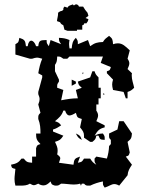

<svg xmlns="http://www.w3.org/2000/svg" viewBox="-20 -846 660 873"><path d="M244 -788V-783C244 -772 240 -762 239 -750L253 -745C258 -736 259 -736 268 -731L273 -711L287 -706H330V-711H354V-731C362 -734 360 -732 363 -740H373C379 -748 380 -749 382 -759L369 -764L382 -774L378 -788C370 -797 364 -805 358 -816H339C336 -822 338 -821 330 -826C321 -826 323 -826 316 -821L311 -826C300 -821 292 -822 287 -811L273 -816C268 -809 268 -811 268 -802C258 -790 263 -803 244 -788ZM325 -106 334 -97ZM268 -134 276 -125ZM552 -153 560 -144ZM484 -286 494 -276ZM286 -276 296 -267ZM325 -239C334 -222 335 -219 352 -210C345 -229 344 -230 325 -239ZM276 -163 286 -153ZM314 -352 325 -343ZM476 -683C462 -672 457 -670 448 -655C422 -654 411 -651 390 -636L380 -664L334 -645C334 -662 334 -660 325 -674C310 -659 308 -648 306 -626H296C295 -634 294 -640 294 -646C294 -652 295 -657 296 -664C277 -672 267 -673 248 -674C248 -657 249 -659 258 -645L210 -664L202 -636C193 -650 192 -647 192 -664C164 -663 157 -664 154 -636H144C139 -652 130 -661 122 -661C115 -661 108 -653 106 -636H98C95 -662 92 -666 68 -674C64 -655 66 -654 50 -645V-598L116 -579H126C136 -582 142 -584 148 -584C155 -584 160 -582 172 -579C163 -558 158 -537 154 -513L172 -503V-494L154 -428V-418C159 -406 160 -401 160 -395C160 -389 159 -383 154 -371L164 -333C155 -324 154 -322 154 -311V-305C163 -282 164 -264 164 -239H144C144 -215 147 -208 164 -191C149 -186 149 -187 144 -172V-134H126V-106C104 -108 101 -109 88 -125H78C64 -106 54 -102 30 -97C34 -81 34 -82 50 -78C49 -61 46 -47 46 -32C46 -23 47 -13 50 -2H74C89 -2 104 -3 116 -11C125 -6 129 -4 134 -4C139 -4 144 -6 154 -11C162 -5 171 -3 178 -3C189 -3 198 -9 210 -21C215 -6 215 -7 230 -2C247 -2 244 -2 258 -11C278 -11 298 -7 316 -7C325 -7 335 -8 344 -11C351 2 345 2 352 -11H362C370 -2 373 -2 384 -2H390C409 -11 427 -17 448 -21C448 -4 447 -7 456 7C476 1 486 -9 500 -9C506 -9 513 -7 522 -2L560 -49C562 -70 569 -80 580 -97L552 -134C567 -139 565 -138 570 -153L560 -201C576 -214 578 -217 580 -239L542 -295H522L514 -257L476 -239V-232C476 -221 475 -218 484 -210V-191L476 -182C475 -161 472 -144 466 -125L418 -134L410 -125C410 -108 409 -111 418 -97C403 -106 399 -111 390 -125H362C352 -109 352 -110 334 -106L344 -134C320 -126 317 -123 314 -97L248 -106C251 -116 254 -122 254 -126C254 -132 251 -135 240 -144C242 -152 242 -158 242 -163C242 -175 238 -184 230 -201C252 -208 255 -210 268 -229L221 -248V-257C237 -262 244 -267 258 -276C248 -289 246 -289 230 -295C248 -310 261 -321 268 -343H276C281 -327 288 -321 296 -321C303 -321 314 -326 325 -333C332 -311 330 -312 352 -305L344 -267C357 -251 362 -244 362 -228V-220L390 -201H400C414 -213 414 -212 418 -229H428C436 -210 435 -212 456 -210C456 -227 457 -225 448 -239C429 -238 426 -237 410 -229C424 -252 430 -260 456 -267V-276L418 -295C423 -306 426 -314 426 -321C426 -327 424 -334 418 -343V-371H428V-399H438V-447H428V-494C417 -505 414 -509 410 -522H400L390 -494L334 -475C338 -458 338 -459 352 -447L325 -437L334 -399C307 -399 284 -395 258 -390L268 -437L240 -447C240 -464 239 -461 248 -475V-484L230 -522V-551C239 -564 239 -570 240 -589C257 -589 254 -588 268 -579H286L296 -589H448L438 -560L484 -541C479 -526 481 -527 466 -522V-513L494 -484C491 -474 490 -468 490 -462C490 -455 491 -449 494 -437L542 -428L552 -399H560V-428C573 -432 579 -436 590 -447C586 -467 579 -483 579 -502C579 -506 579 -509 580 -513L560 -532C565 -543 568 -551 568 -558C568 -564 566 -570 560 -579L570 -617C550 -636 537 -649 516 -649C510 -649 502 -648 494 -645C492 -667 492 -670 476 -683ZM362 -570 372 -560ZM410 -570 418 -560ZM314 -560 325 -551ZM356 -516C355 -515 354 -506 358 -510C359 -511 360 -520 356 -516ZM372 -522 380 -513ZM306 -484V-456L325 -466V-475ZM452 -422C450 -422 450 -422 450 -419C450 -417 451 -414 452 -414C452 -414 453 -414 454 -415V-418C454 -420 453 -422 452 -422Z"/></svg>

Font: GNUTypewriter
Style: Standard
Weight: 400
Version: Version 001.000